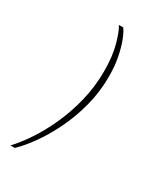

<svg xmlns="http://www.w3.org/2000/svg" viewBox="-214 -853 929 1068"><g transform="rotate(30 250.0 -319.0)"><path d="M36 122Q75 81 118 17Q161 -47 198 -128Q235 -209 258 -302.5Q281 -396 281 -495Q281 -592 261.5 -662Q242 -732 223 -760H251Q266 -740 281.5 -700.5Q297 -661 308 -605.5Q319 -550 319 -482Q319 -384 295 -292.5Q271 -201 232.5 -121.5Q194 -42 149.5 20.5Q105 83 64 122Z"/></g></svg>

Font: Xanh Mono
Style: Italic
Weight: 400
Italic angle: -12°
Monospace: yes
Designer: Lam Bao, Duy Dao
Foundry: Yellow Type Foundry
Version: Version 3.101; ttfautohint (v1.8.3)